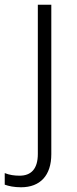

<svg xmlns="http://www.w3.org/2000/svg" viewBox="-72 -552 325 812"><path d="M17 240C98 240 145 190 145 100V-532H88V99C88 163 59 191 11 191C-12 191 -32 188 -52 180V229C-35 235 -13 240 17 240Z"/></svg>

Font: Noto Sans Malayalam Light
Style: Regular
Weight: 300
Designer: Jelle Bosma - Monotype Design Team
Foundry: Monotype Imaging Inc.
Version: Version 2.104